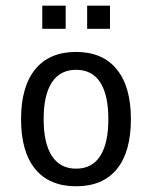

<svg xmlns="http://www.w3.org/2000/svg" viewBox="-20 -649 540 681"><path d="M250 -401.4Q193.4 -401.4 164.1 -356.9Q134.8 -312.5 134.8 -226.6Q134.8 -140.6 164.1 -95.7Q193.4 -50.8 250 -50.8Q306.6 -50.8 335.4 -95.7Q364.3 -140.6 364.3 -226.6Q364.3 -312.5 335.4 -356.9Q306.6 -401.4 250 -401.4ZM250 -464.8Q343.8 -464.8 394 -403.3Q444.3 -341.8 444.3 -226.6Q444.3 -110.4 394.5 -49.3Q344.7 11.7 250 11.7Q155.3 11.7 105 -49.3Q54.7 -110.4 54.7 -226.6Q54.7 -341.8 105 -403.3Q155.3 -464.8 250 -464.8ZM129.9 -628.9H212.9V-546.9H129.9ZM289.1 -628.9H370.1V-546.9H289.1Z"/></svg>

Font: BabelStone Irk Bitig Colour
Style: Regular
Weight: 400
Designer: Andrew West
Foundry: BabelStone
Version: Version 1.03 June 7, 2023